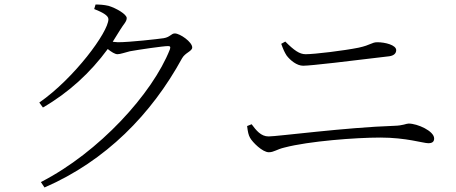

<svg xmlns="http://www.w3.org/2000/svg" viewBox="-20 -787 2020 850"><path d="M161 19 177 43C449 -75 651 -282 786 -529C800 -554 831 -560 831 -577C831 -601 777 -639 754 -639C738 -639 734 -623 705 -618C678 -614 554 -600 502 -600L479 -602L512 -655C527 -680 541 -691 541 -707C541 -724 494 -751 461 -761C440 -766 420 -767 403 -767L397 -747C432 -733 460 -719 460 -702C460 -645 308 -440 154 -333L170 -311C284 -377 380 -465 457 -570C473 -557 489 -547 500 -547C513 -547 534 -555 555 -560C593 -567 702 -583 724 -583C733 -583 736 -580 732 -568C655 -373 419 -113 161 19Z M1704 -538C1724 -541 1734 -551 1734 -565C1734 -588 1684 -600 1651 -600C1625 -600 1623 -588 1568 -576C1504 -563 1373 -547 1333 -547C1306 -547 1282 -564 1243 -603L1225 -593C1234 -568 1240 -555 1249 -541C1265 -520 1294 -496 1322 -496C1356 -496 1531 -517 1704 -538ZM1074 -229C1077 -204 1080 -189 1087 -177C1098 -157 1142 -113 1170 -113C1193 -113 1205 -126 1240 -134C1347 -162 1554 -178 1664 -178C1778 -178 1854 -153 1876 -153C1893 -153 1902 -159 1902 -174C1902 -207 1828 -240 1789 -240C1778 -240 1765 -231 1725 -230C1512 -223 1208 -183 1169 -183C1135 -183 1114 -210 1094 -237Z"/></svg>

Font: Noto Serif CJK SC Light
Style: Regular
Weight: 300
Designer: Ryoko NISHIZUKA 西塚涼子 (kana & ideographs); Frank Grießhammer (Latin, Greek & Cyrillic); Wenlong ZHANG 张文龙 (bopomofo); San
Foundry: Adobe
Version: Version 2.001;hotconv 1.1.0;makeotfexe 2.6.0